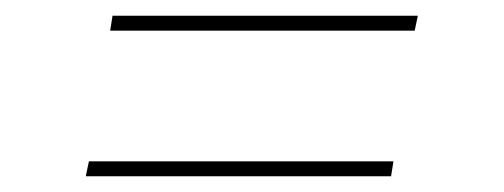

<svg xmlns="http://www.w3.org/2000/svg" viewBox="-20 -462 640 244"><path d="M120 -423 123 -442H511L507 -423ZM89 -238 93 -257H480L477 -238Z"/></svg>

Font: Iosevka Slab Thin Extended
Style: Italic
Weight: 100
Width: 7
Italic angle: -9°
Monospace: yes
Designer: Belleve Invis
Foundry: Belleve Invis
Version: Version 11.1.0; ttfautohint (v1.8.3)